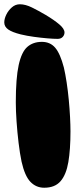

<svg xmlns="http://www.w3.org/2000/svg" viewBox="-39 -921 386 899"><path d="M168 -42Q130 -42 103.5 -69.5Q77 -97 62 -164Q54 -202 48 -252Q42 -302 38.5 -352.5Q35 -403 35 -442Q35 -555 48.5 -616.5Q62 -678 89 -701.5Q116 -725 157 -725Q196 -725 219.5 -697.5Q243 -670 260 -605Q267 -575 273 -535.5Q279 -496 283 -454Q287 -412 289 -373Q291 -334 291 -306Q291 -221 281 -162Q271 -103 244.5 -72.5Q218 -42 168 -42ZM263 -769Q263 -757 254.5 -748Q246 -739 231 -739Q212 -739 182.5 -741.5Q153 -744 120 -748.5Q87 -753 58 -760Q18 -770 -0.5 -783Q-19 -796 -19 -816Q-19 -833 -9.5 -852.5Q0 -872 16.5 -886.5Q33 -901 54 -901Q80 -901 110.5 -886Q141 -871 175 -851Q215 -827 239 -806.5Q263 -786 263 -769Z"/></svg>

Font: DynaPuff SemiBold
Style: Regular
Weight: 600
Designer: Toshi Omagari, Jennifer Daniel
Foundry: Google Fonts
Version: Version 2.000